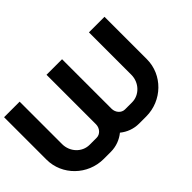

<svg xmlns="http://www.w3.org/2000/svg" viewBox="-112 -1022 1344 1344"><g transform="rotate(-45 560.0 -350.0)"><path d="M840 -280C840 -203 780 -140 707 -140H637C602 -140 574 -172 574 -210V-700H420V-210C420 -172 391 -140 357 -140H287C213 -140 154 -203 154 -280V-700H0V-280C0 -126 129 0 287 0H357C410 0 459 -19 497 -50C535 -19 583 0 637 0H707C865 0 994 -126 994 -280V-700H840Z"/></g></svg>

Font: Generic Techno
Style: Regular
Weight: 400
Designer: NC Empire
Foundry: NC Empire
Version: Version 1.000;hotconv 1.0.109;makeotfexe 2.5.65596